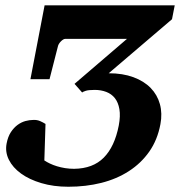

<svg xmlns="http://www.w3.org/2000/svg" viewBox="-20 -691 682 727"><path d="M631.3 -618.2 391.6 -413.6Q444.8 -413.6 485.1 -398.7Q525.4 -383.8 550.5 -357.9Q575.7 -332 585.4 -296.9Q595.2 -261.7 587.4 -220.7Q576.2 -161.1 545.2 -116.9Q514.2 -72.8 468 -43Q421.9 -13.2 363.5 1.5Q305.2 16.1 238.8 16.1Q182.6 16.1 136.7 2.4Q90.8 -11.2 59.6 -33.9Q28.3 -56.6 13.7 -85.9Q-1 -115.2 4.9 -147Q9.8 -173.3 21.2 -190.7Q32.7 -208 46.9 -218.3Q61 -228.5 76.4 -232.7Q91.8 -236.8 105 -236.8Q120.1 -237.8 132.1 -232.4Q144 -227.1 152.3 -221.7L147.9 -83.5Q156.7 -77.6 168.9 -71.8Q181.2 -65.9 195.6 -61.5Q210 -57.1 226.6 -54.4Q243.2 -51.8 260.7 -51.8Q332 -52.7 373 -94.2Q414.1 -135.7 429.7 -215.8Q436.5 -252 432.1 -277.6Q427.7 -303.2 415 -319.3Q402.3 -335.4 382.3 -343Q362.3 -350.6 338.4 -350.6Q314.5 -350.6 304 -346.9Q293.5 -343.3 291 -340.8L262.2 -373.5L460.9 -543.9H227.5Q223.6 -543.9 219.2 -541.3Q214.8 -538.6 210.7 -534.4Q206.5 -530.3 203.6 -525.6Q200.7 -521 199.7 -517.1L167.5 -391.1H95.2L148.9 -670.9H641.6Z"/></svg>

Font: Charis SIL CyrE
Style: Bold Italic
Weight: 700
Italic angle: -11°
Foundry: SIL International
Version: Version 5.000